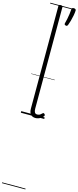

<svg xmlns="http://www.w3.org/2000/svg" viewBox="-321 -1455 972 2391"><g transform="rotate(15 165.0 -260.0)"><path d="M192 17Q152 17 130 -8Q108 -33 108 -82V-1404Q108 -1414 114 -1418.5Q120 -1423 133 -1423Q147 -1423 153.5 -1418.5Q160 -1414 160 -1404V-94Q160 -63 170 -47Q180 -31 202 -31Q213 -31 223 -34Q233 -37 243 -44.5Q253 -52 263 -62Q269 -68 275.5 -68Q282 -68 289 -60Q294 -55 295.5 -48.5Q297 -42 293 -35Q282 -19 265.5 -7.5Q249 4 230 10.5Q211 17 192 17ZM256 -1194Q245 -1198 242.5 -1204Q240 -1210 243 -1221Q250 -1244 256.5 -1277Q263 -1310 268 -1344.5Q273 -1379 274 -1405Q274 -1414 279.5 -1421Q285 -1428 301 -1428Q316 -1428 323.5 -1421Q331 -1414 330 -1405Q329 -1377 322 -1339.5Q315 -1302 305 -1266.5Q295 -1231 285 -1206Q281 -1198 275.5 -1194Q270 -1190 256 -1194ZM0 898H302V908H0ZM0 -20H302V0H0ZM0 -505H302V-500H0ZM0 -1418H302V-1408H0Z"/></g></svg>

Font: Playwrite FR Trad Guides
Style: Regular
Weight: 400
Designer: Veronika Burian, José Scaglione
Foundry: TypeTogether
Version: Version 1.003